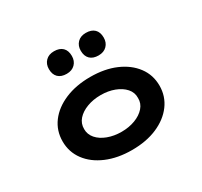

<svg xmlns="http://www.w3.org/2000/svg" viewBox="-165 -1027 1322 1257"><g transform="rotate(-30 496.0 -398.0)"><path d="M496.9 10Q389.2 10 306.1 -25.3Q223 -60.6 176.5 -123.1Q130 -185.7 130 -265.9Q130 -347 176.5 -409.1Q223 -471.2 306.1 -506.5Q389.2 -541.7 496.9 -541.7Q605.3 -541.7 687.3 -506.5Q769.3 -471.2 815.8 -409.1Q862.3 -347 862.3 -265.9Q862.3 -185.7 815.8 -123.1Q769.3 -60.6 687.3 -25.3Q605.3 10 496.9 10ZM496.9 -127.6Q553.5 -127.6 599.8 -145.2Q646.1 -162.7 673.7 -194Q701.3 -225.4 699.9 -265.9Q701.3 -307.4 673.7 -338.5Q646.1 -369.6 599.8 -387.1Q553.5 -404.7 496.9 -404.7Q440.4 -404.7 393.5 -387.1Q346.7 -369.6 319.3 -338.8Q292 -308 292.4 -265.9Q292 -225.4 319.3 -194Q346.7 -162.7 393.5 -145.2Q440.4 -127.6 496.9 -127.6ZM616.5 -635.9Q574.9 -635.9 552.3 -658.1Q529.7 -680.3 529.7 -721Q529.7 -758.6 553 -782.4Q576.4 -806.1 616.5 -806.1Q658.1 -806.1 680.7 -784.2Q703.3 -762.4 703.3 -721Q703.3 -683.4 679.9 -659.7Q656.5 -635.9 616.5 -635.9ZM375.7 -635.9Q334.1 -635.9 311.5 -658.1Q288.9 -680.3 288.9 -721Q288.9 -758.6 312.3 -782.4Q335.7 -806.1 375.7 -806.1Q417.3 -806.1 439.9 -784.2Q462.5 -762.4 462.5 -721Q462.5 -683.4 439.1 -659.7Q415.7 -635.9 375.7 -635.9Z"/></g></svg>

Font: Lexend Zetta
Style: Regular
Weight: 400
Designer: Bonnie Shaver-Troup, Thomas Jockin
Foundry: Lexend
Version: Version 1.007